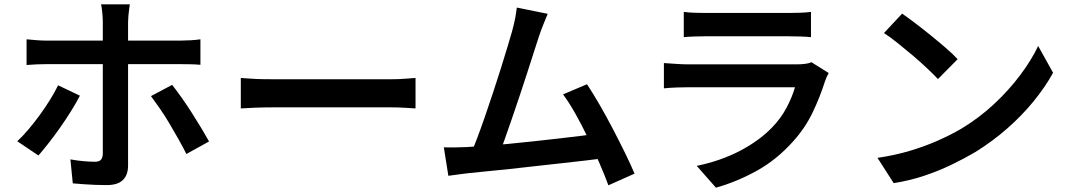

<svg xmlns="http://www.w3.org/2000/svg" viewBox="-20 -816 4960 889"><path d="M581 -796Q580 -789 578 -774Q576 -759 574.5 -742.5Q573 -726 573 -713Q573 -685 573 -649.5Q573 -614 573 -579Q573 -544 573 -516Q573 -496 573 -459.5Q573 -423 573 -377Q573 -331 573 -282Q573 -233 573 -187.5Q573 -142 573 -105.5Q573 -69 573 -49Q573 -6 549 17.5Q525 41 474 41Q449 41 421.5 40Q394 39 367.5 37Q341 35 317 33L306 -78Q339 -72 369.5 -69.5Q400 -67 419 -67Q438 -67 446.5 -75.5Q455 -84 456 -103Q456 -114 456 -145Q456 -176 456 -218.5Q456 -261 456 -308Q456 -355 456 -398Q456 -441 456 -472.5Q456 -504 456 -516Q456 -534 456 -570Q456 -606 456 -645.5Q456 -685 456 -714Q456 -732 453.5 -758Q451 -784 448 -796ZM103 -634Q125 -632 148.5 -630Q172 -628 196 -628Q208 -628 244.5 -628Q281 -628 332.5 -628Q384 -628 443 -628Q502 -628 561.5 -628Q621 -628 673 -628Q725 -628 762.5 -628Q800 -628 815 -628Q835 -628 862 -629.5Q889 -631 908 -634V-516Q886 -518 861 -518.5Q836 -519 816 -519Q801 -519 764 -519Q727 -519 675 -519Q623 -519 564 -519Q505 -519 445.5 -519Q386 -519 334.5 -519Q283 -519 246.5 -519Q210 -519 196 -519Q174 -519 149 -518Q124 -517 103 -515ZM350 -373Q333 -340 309 -301.5Q285 -263 257.5 -224Q230 -185 204 -152Q178 -119 158 -96L60 -162Q85 -185 112 -217Q139 -249 164.5 -284Q190 -319 212 -354.5Q234 -390 249 -421ZM777 -423Q796 -399 819.5 -366Q843 -333 867 -295.5Q891 -258 912 -223Q933 -188 948 -161L843 -103Q827 -135 806.5 -171.5Q786 -208 764 -245Q742 -282 719.5 -314.5Q697 -347 679 -371Z M1095 -455Q1112 -454 1138.5 -452Q1165 -450 1194 -449.5Q1223 -449 1249 -449Q1272 -449 1308 -449Q1344 -449 1388 -449Q1432 -449 1479.5 -449Q1527 -449 1574.5 -449Q1622 -449 1664 -449Q1706 -449 1738.5 -449Q1771 -449 1790 -449Q1826 -449 1855.5 -451.5Q1885 -454 1904 -455V-314Q1887 -315 1854.5 -317Q1822 -319 1790 -319Q1772 -319 1739 -319Q1706 -319 1663.5 -319Q1621 -319 1574 -319Q1527 -319 1479.5 -319Q1432 -319 1388 -319Q1344 -319 1308 -319Q1272 -319 1249 -319Q1207 -319 1164.5 -317.5Q1122 -316 1095 -314Z M2516 -752Q2507 -730 2496.5 -704.5Q2486 -679 2475 -646Q2466 -619 2452 -575Q2438 -531 2421 -478.5Q2404 -426 2385.5 -370.5Q2367 -315 2349 -263Q2331 -211 2316 -168.5Q2301 -126 2290 -101L2158 -96Q2171 -128 2188.5 -174Q2206 -220 2225 -275Q2244 -330 2263 -387.5Q2282 -445 2299 -499Q2316 -553 2329.5 -598Q2343 -643 2351 -671Q2361 -708 2365.5 -732.5Q2370 -757 2373 -781ZM2698 -426Q2725 -385 2756 -331.5Q2787 -278 2817.5 -219.5Q2848 -161 2874.5 -107Q2901 -53 2918 -12L2797 42Q2781 -2 2756 -59.5Q2731 -117 2702.5 -177Q2674 -237 2644 -290Q2614 -343 2587 -379ZM2140 -135Q2175 -137 2224.5 -140.5Q2274 -144 2331 -149.5Q2388 -155 2448 -161.5Q2508 -168 2565 -174.5Q2622 -181 2670.5 -187Q2719 -193 2753 -198L2781 -84Q2745 -79 2693.5 -73Q2642 -67 2582.5 -60.5Q2523 -54 2461 -47Q2399 -40 2340 -33.5Q2281 -27 2231 -22.5Q2181 -18 2147 -14Q2128 -12 2104 -8.5Q2080 -5 2056 -2L2035 -134Q2060 -133 2088.5 -133.5Q2117 -134 2140 -135Z M3146 -761Q3166 -758 3193.5 -757Q3221 -756 3245 -756Q3263 -756 3302.5 -756Q3342 -756 3391 -756Q3440 -756 3489 -756Q3538 -756 3576.5 -756Q3615 -756 3632 -756Q3656 -756 3685.5 -757Q3715 -758 3735 -761V-644Q3716 -646 3687 -647Q3658 -648 3631 -648Q3614 -648 3575.5 -648Q3537 -648 3488 -648Q3439 -648 3390 -648Q3341 -648 3302 -648Q3263 -648 3245 -648Q3222 -648 3194.5 -647Q3167 -646 3146 -644ZM3817 -478Q3812 -469 3807 -458Q3802 -447 3800 -440Q3777 -367 3742.5 -295Q3708 -223 3652 -161Q3576 -76 3483.5 -25Q3391 26 3295 53L3206 -48Q3317 -71 3406 -117.5Q3495 -164 3554 -225Q3596 -268 3622 -317.5Q3648 -367 3661 -412Q3650 -412 3622 -412Q3594 -412 3555 -412Q3516 -412 3470.5 -412Q3425 -412 3378.5 -412Q3332 -412 3290 -412Q3248 -412 3215.5 -412Q3183 -412 3165 -412Q3147 -412 3115.5 -411Q3084 -410 3054 -407V-524Q3085 -522 3114 -520Q3143 -518 3165 -518Q3179 -518 3209.5 -518Q3240 -518 3281 -518Q3322 -518 3369 -518Q3416 -518 3463.5 -518Q3511 -518 3552.5 -518Q3594 -518 3624.5 -518Q3655 -518 3668 -518Q3691 -518 3709 -520.5Q3727 -523 3737 -528Z M4157 -753Q4183 -735 4218 -708.5Q4253 -682 4290 -652Q4327 -622 4360 -593.5Q4393 -565 4414 -542L4323 -450Q4304 -470 4273.5 -499Q4243 -528 4207 -558.5Q4171 -589 4136 -617Q4101 -645 4073 -663ZM4043 -85Q4124 -97 4194 -118Q4264 -139 4323.5 -165.5Q4383 -192 4431 -220Q4514 -270 4583 -334.5Q4652 -399 4704 -468.5Q4756 -538 4787 -603L4856 -479Q4819 -412 4765 -346Q4711 -280 4643 -220.5Q4575 -161 4496 -112Q4445 -82 4386 -53.5Q4327 -25 4260 -2.5Q4193 20 4118 32Z"/></svg>

Font: Noto Sans JP Thin SemiBold
Style: Regular
Weight: 600
Version: Version 2.004-H2;hotconv 1.0.118;makeotfexe 2.5.65603